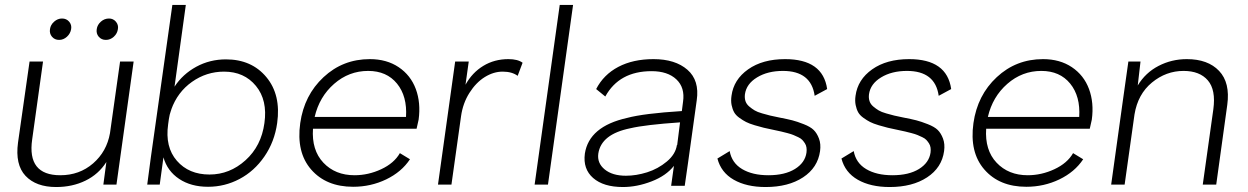

<svg xmlns="http://www.w3.org/2000/svg" viewBox="-20 -750 5069 780"><path d="M208 9.8Q126.5 9.8 83.7 -35.6Q41 -81.1 53.2 -170.9L100.1 -500H154.8L110.8 -184.1Q89.4 -38.1 225.1 -38.1Q302.7 -38.1 358.2 -86.2Q413.6 -134.3 426.8 -209L467.8 -500H522.9L453.1 0H399.9L412.1 -91.8Q380.4 -42 327.1 -16.1Q273.9 9.8 208 9.8ZM183.1 -631.8Q185.5 -649.4 200 -662.1Q214.4 -674.8 231.9 -674.8Q250 -674.8 261 -661.9Q272 -648.9 269 -631.8Q266.1 -613.8 252 -600.8Q237.8 -587.9 220.2 -587.9Q202.1 -587.9 191.2 -600.8Q180.2 -613.8 183.1 -631.8ZM373 -631.8Q375.5 -649.4 389.9 -662.1Q404.3 -674.8 422.9 -674.8Q439.9 -674.8 450.9 -661.9Q461.9 -648.9 459 -631.8Q456.5 -613.8 442.4 -600.8Q428.2 -587.9 410.2 -587.9Q392.1 -587.9 381.1 -600.8Q370.1 -613.8 373 -631.8Z M680.2 -730H734.9L689 -397.9Q722.2 -448.7 777.3 -478.8Q832.5 -508.8 897.9 -508.8Q1002 -508.8 1062 -436.8Q1122.1 -364.7 1106 -250Q1095.2 -173.8 1054.2 -114.3Q1013.2 -54.7 953.1 -22.9Q893.1 8.8 825.2 8.8Q755.9 8.8 707.8 -23.2Q659.7 -55.2 644 -110.8L628.9 0H578.1L592.8 -110.8ZM663.1 -245.1Q649.9 -152.8 698.5 -96.9Q747.1 -41 831.1 -41Q913.1 -41 977.3 -98.9Q1041.5 -156.7 1054.2 -250Q1067.4 -342.8 1019.8 -400.9Q972.2 -459 890.1 -459Q818.8 -459 760 -417.5Q701.2 -376 675.8 -305.2V-303.2L674.8 -301.8Q668.5 -284.2 666 -266.1Z M1414.6 8.8Q1305.2 8.8 1244.1 -61.3Q1183.1 -131.3 1199.7 -250Q1215.8 -363.3 1294.4 -436.5Q1373 -509.8 1482.4 -509.8Q1550.8 -509.8 1599.6 -477.1Q1648.4 -444.3 1669.2 -388.4Q1689.9 -332.5 1680.7 -264.2Q1675.3 -237.8 1672.4 -227.1H1251.5Q1245.6 -140.1 1293.7 -89.1Q1341.8 -38.1 1420.4 -38.1Q1476.1 -38.1 1528.6 -62.5Q1581.1 -86.9 1604.5 -127.9L1645.5 -103Q1611.3 -51.3 1548.8 -21.2Q1486.3 8.8 1414.6 8.8ZM1258.3 -274.9H1629.4Q1634.8 -358.9 1592.8 -410.4Q1550.8 -461.9 1475.6 -461.9Q1397.5 -461.9 1337.4 -409.4Q1277.3 -356.9 1258.3 -274.9Z M2045.4 -509.8Q2083.5 -509.8 2103 -495.1L2083 -441.9Q2060.1 -459 2022 -459Q1984.9 -459 1949.2 -436.8Q1913.6 -414.6 1887 -372.6Q1860.4 -330.6 1853 -277.8L1814 0H1759.3L1829.1 -500H1884.3L1871.1 -405.8Q1898.4 -455.1 1943.4 -482.4Q1988.3 -509.8 2045.4 -509.8Z M2253.9 -730H2308.1L2206.1 0H2151.9Z M2634.8 -509.8Q2723.1 -509.8 2772.7 -466.6Q2822.3 -423.3 2810.5 -342.8L2774.9 -86.9Q2772 -63 2761.7 4.9H2706.5L2717.8 -76.2Q2686.5 -36.1 2627.2 -13.2Q2567.9 9.8 2510.7 9.8Q2431.6 9.8 2389.6 -26.9Q2347.7 -63.5 2356 -126Q2373 -236.3 2527.8 -271Q2595.2 -289.1 2750 -298.8L2754.9 -336.9Q2763.2 -394 2727.8 -427.5Q2692.4 -460.9 2627 -460.9Q2495.6 -460.9 2439 -357.9L2401.9 -388.2Q2432.1 -446.8 2491.9 -478.3Q2551.8 -509.8 2634.8 -509.8ZM2410.6 -126Q2405.3 -87.4 2436.5 -61.8Q2467.8 -36.1 2522.9 -36.1Q2564.5 -36.1 2608.9 -50Q2653.3 -64 2689 -93.8Q2724.6 -123.5 2730 -161.1L2731 -160.2L2742.7 -252.9Q2601.6 -243.2 2541 -229Q2422.4 -205.1 2410.6 -126Z M3090.3 9.8Q3012.7 9.8 2960.9 -19.8Q2909.2 -49.3 2894.5 -106L2944.3 -136.2Q2953.1 -87.9 2995.1 -63Q3037.1 -38.1 3101.6 -38.1Q3168.5 -38.1 3209.5 -63.5Q3250.5 -88.9 3256.3 -129.9Q3257.8 -141.1 3256.3 -150.6Q3254.9 -160.2 3250 -167.7Q3245.1 -175.3 3239.5 -181.4Q3233.9 -187.5 3223.1 -192.6Q3212.4 -197.8 3203.6 -201.4Q3194.8 -205.1 3179.4 -209.2Q3164.1 -213.4 3153.1 -215.8Q3142.1 -218.3 3123.5 -222.2Q3097.7 -227.5 3083 -231Q3068.4 -234.4 3045.9 -241.2Q3023.4 -248 3011 -254.4Q2998.5 -260.7 2983.9 -271.2Q2969.2 -281.7 2962.4 -293.9Q2955.6 -306.2 2952.1 -323.2Q2948.7 -340.3 2951.7 -360.8Q2960.4 -426.8 3019.3 -468.3Q3078.1 -509.8 3169.4 -509.8Q3323.2 -509.8 3340.3 -388.2L3289.6 -360.8Q3275.4 -461.9 3160.6 -461.9Q3098.6 -461.9 3055.4 -435.5Q3012.2 -409.2 3006.3 -367.2Q3004.4 -351.6 3008.5 -339.1Q3012.7 -326.7 3023.7 -317.4Q3034.7 -308.1 3045.7 -301.5Q3056.6 -294.9 3076.4 -289.3Q3096.2 -283.7 3108.9 -280.5Q3121.6 -277.3 3144.5 -272.9Q3179.7 -266.1 3198.7 -261.2Q3217.8 -256.3 3245.1 -245.6Q3272.5 -234.9 3285.6 -221.9Q3298.8 -209 3307.1 -187Q3315.4 -165 3311.5 -136.2Q3302.2 -68.8 3242.4 -29.5Q3182.6 9.8 3090.3 9.8Z M3594.2 9.8Q3516.6 9.8 3464.8 -19.8Q3413.1 -49.3 3398.4 -106L3448.2 -136.2Q3457 -87.9 3499 -63Q3541 -38.1 3605.5 -38.1Q3672.4 -38.1 3713.4 -63.5Q3754.4 -88.9 3760.3 -129.9Q3761.7 -141.1 3760.3 -150.6Q3758.8 -160.2 3753.9 -167.7Q3749 -175.3 3743.4 -181.4Q3737.8 -187.5 3727.1 -192.6Q3716.3 -197.8 3707.5 -201.4Q3698.7 -205.1 3683.3 -209.2Q3668 -213.4 3657 -215.8Q3646 -218.3 3627.4 -222.2Q3601.6 -227.5 3586.9 -231Q3572.3 -234.4 3549.8 -241.2Q3527.3 -248 3514.9 -254.4Q3502.4 -260.7 3487.8 -271.2Q3473.1 -281.7 3466.3 -293.9Q3459.5 -306.2 3456.1 -323.2Q3452.6 -340.3 3455.6 -360.8Q3464.4 -426.8 3523.2 -468.3Q3582 -509.8 3673.3 -509.8Q3827.1 -509.8 3844.2 -388.2L3793.5 -360.8Q3779.3 -461.9 3664.6 -461.9Q3602.5 -461.9 3559.3 -435.5Q3516.1 -409.2 3510.3 -367.2Q3508.3 -351.6 3512.5 -339.1Q3516.6 -326.7 3527.6 -317.4Q3538.6 -308.1 3549.6 -301.5Q3560.5 -294.9 3580.3 -289.3Q3600.1 -283.7 3612.8 -280.5Q3625.5 -277.3 3648.4 -272.9Q3683.6 -266.1 3702.6 -261.2Q3721.7 -256.3 3749 -245.6Q3776.4 -234.9 3789.6 -221.9Q3802.7 -209 3811 -187Q3819.3 -165 3815.4 -136.2Q3806.2 -68.8 3746.3 -29.5Q3686.5 9.8 3594.2 9.8Z M4149.4 8.8Q4040 8.8 3979 -61.3Q3918 -131.3 3934.6 -250Q3950.7 -363.3 4029.3 -436.5Q4107.9 -509.8 4217.3 -509.8Q4285.6 -509.8 4334.5 -477.1Q4383.3 -444.3 4404.1 -388.4Q4424.8 -332.5 4415.5 -264.2Q4410.2 -237.8 4407.2 -227.1H3986.3Q3980.5 -140.1 4028.6 -89.1Q4076.7 -38.1 4155.3 -38.1Q4210.9 -38.1 4263.4 -62.5Q4315.9 -86.9 4339.4 -127.9L4380.4 -103Q4346.2 -51.3 4283.7 -21.2Q4221.2 8.8 4149.4 8.8ZM3993.2 -274.9H4364.3Q4369.6 -358.9 4327.6 -410.4Q4285.6 -461.9 4210.4 -461.9Q4132.3 -461.9 4072.3 -409.4Q4012.2 -356.9 3993.2 -274.9Z M4801.3 -509.8Q4887.2 -509.8 4932.6 -461.9Q4978 -414.1 4965.8 -324.2L4920.9 0H4866.2L4909.2 -306.2Q4919.9 -384.8 4887 -423.3Q4854 -461.9 4788.1 -461.9Q4717.3 -461.9 4659.9 -414.8Q4602.5 -367.7 4588.9 -285.2L4548.8 0H4494.1L4543 -351.1L4564 -500H4613.3L4602.1 -402.8Q4633.3 -454.6 4686.5 -482.2Q4739.7 -509.8 4801.3 -509.8Z"/></svg>

Font: Human Sans Light
Style: Italic
Weight: 300
Italic angle: -8°
Designer: Tim Radville
Foundry: Continuum
Version: Version 1.000;FEAKit 1.0